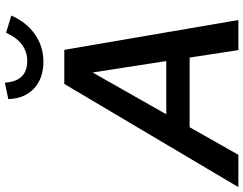

<svg xmlns="http://www.w3.org/2000/svg" viewBox="-172 -856 979 772"><g transform="rotate(-90 317.0 -469.5)"><path d="M-49 0 366 -700H503L623 0H502L472 -196H192L81 0ZM244 -290H458L412 -586ZM455 -784Q388 -784 347.5 -822Q307 -860 305 -925L371 -939Q377 -849 458 -849Q533 -849 572 -934L641 -913Q614 -852 565.5 -818Q517 -784 455 -784Z"/></g></svg>

Font: Red Hat Text Medium
Style: Italic
Weight: 500
Italic angle: -12°
Designer: Pentagram, MCKL
Foundry: Pentagram, MCKL
Version: Version 1.023; ttfautohint (v1.8.3)